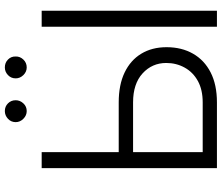

<svg xmlns="http://www.w3.org/2000/svg" viewBox="-82 -838 920 797"><g transform="rotate(-90 378.5 -440.0)"><path d="M126.5 -407.7H351.6Q424.3 -407.7 475.3 -383.3Q526.4 -358.9 553.5 -314.2Q580.6 -269.5 580.6 -209Q580.6 -146.5 553.7 -99.4Q526.9 -52.2 475.8 -26.1Q424.8 0 351.6 0H78.6V-727.5H145V-59.1H351.6Q403.8 -59.1 440.2 -79.1Q476.6 -99.1 495.8 -133.8Q515.1 -168.5 515.1 -210.4Q515.1 -269 471.9 -308.6Q428.7 -348.1 351.6 -348.1H126.5ZM731.9 -727.5V0H665.5V-727.5ZM315.4 -789.6Q297.4 -789.6 283.4 -803.5Q269.5 -817.4 269.5 -835.4Q269.5 -854.5 283.4 -867.4Q297.4 -880.4 315.4 -880.4Q334.5 -880.4 347.4 -867.4Q360.4 -854.5 360.4 -835.4Q360.4 -817.4 347.4 -803.5Q334.5 -789.6 315.4 -789.6ZM496.6 -789.6Q478.5 -789.6 464.8 -803.5Q451.2 -817.4 451.2 -835.4Q451.2 -854.5 464.8 -867.4Q478.5 -880.4 496.6 -880.4Q516.1 -880.4 529.3 -867.4Q542.5 -854.5 542 -835.4Q542.5 -817.4 529.3 -803.5Q516.1 -789.6 496.6 -789.6Z"/></g></svg>

Font: Inter Tight Light
Style: Regular
Weight: 300
Designer: Rasmus Andersson
Foundry: rsms
Version: Version 3.004